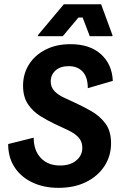

<svg xmlns="http://www.w3.org/2000/svg" viewBox="-20 -870 590 902"><path d="M255 12.5Q185.8 12.5 132.1 -12.9Q78.3 -38.3 48.3 -84.6Q18.3 -130.8 18.3 -193.3L138.3 -223.3Q138.3 -163.3 171.7 -127.9Q205 -92.5 262.5 -92.5Q310 -92.5 338.3 -116.2Q366.7 -140 366.7 -175Q366.7 -200.8 354.2 -217.5Q341.7 -234.2 323.3 -245.4Q305 -256.7 285.8 -265L235.8 -288.3Q202.5 -304.2 168.3 -325.4Q134.2 -346.7 111.3 -380.8Q88.3 -415 88.3 -467.5Q88.3 -522.5 115.8 -566.7Q143.3 -610.8 193.8 -636.7Q244.2 -662.5 310.8 -662.5Q402.5 -662.5 454.6 -615Q506.7 -567.5 510 -490L392.5 -455.8Q392.5 -506.7 368.8 -532.9Q345 -559.2 302.5 -559.2Q263.3 -559.2 240.8 -538.8Q218.3 -518.3 218.3 -487.5Q218.3 -460 236.2 -441.7Q254.2 -423.3 280 -411.7L325 -390.8Q367.5 -371.7 408.3 -348.3Q449.2 -325 475.4 -289.6Q501.7 -254.2 501.7 -196.7Q501.7 -137.5 470.8 -90Q440 -42.5 384.6 -15Q329.2 12.5 255 12.5ZM158.3 -700V-705L280 -850H455L508.3 -705V-700H401.7L368.3 -787.5H348.3L275 -700Z"/></svg>

Font: Familjen Grotesk
Style: Bold Italic
Weight: 700
Italic angle: -9.46201°
Designer: Anders Wikstroem, Jonas Baeckman, Matilda Gysing, Kristian Moeller
Foundry: Familjen STHLM AB
Version: Version 2.002; ttfautohint (v1.8.4.7-5d5b)